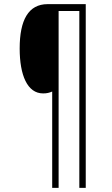

<svg xmlns="http://www.w3.org/2000/svg" viewBox="-20 -780 540 927"><path d="M394 127V-760H210C117 -760 75 -683 75 -546C75 -417 112 -329 188 -329C206 -329 218 -332 232 -338V127H263V-727H363V127Z"/></svg>

Font: Noto Sans Gurmukhi UI Condensed ExtraLight
Style: Regular
Weight: 200
Width: 3
Designer: Jelle Bosma - Monotype Design Team
Foundry: Monotype Imaging Inc.
Version: Version 2.004